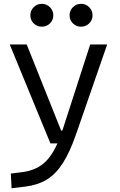

<svg xmlns="http://www.w3.org/2000/svg" viewBox="-20 -750 626 1004"><path d="M40.5 234.4 36.6 157.7 101.6 149.4Q163.1 140.6 205.3 106.7Q247.6 72.8 280.3 0H243.7L30.8 -517.6H119.6L299.8 -66.9H306.2Q306.6 -68.4 307.1 -70.3L451.7 -517.6H540.5L377 -45.9Q344.7 46.9 308.1 103.8Q271.5 160.6 224.4 189.2Q177.2 217.8 113.3 225.6ZM198.7 -610.4Q173.8 -610.4 156.2 -627.7Q138.7 -645 138.7 -669.9Q138.7 -694.8 156.2 -712.4Q173.8 -730 198.7 -730Q223.6 -730 241.2 -712.4Q258.8 -694.8 258.8 -669.9Q258.8 -645 241.2 -627.7Q223.6 -610.4 198.7 -610.4ZM403.8 -610.4Q378.9 -610.4 361.3 -627.7Q343.8 -645 343.8 -669.9Q343.8 -694.8 361.3 -712.4Q378.9 -730 403.8 -730Q428.7 -730 446.3 -712.4Q463.9 -694.8 463.9 -669.9Q463.9 -645 446.3 -627.7Q428.7 -610.4 403.8 -610.4Z"/></svg>

Font: Cascadia Mono SemiLight
Style: Regular
Weight: 350
Monospace: yes
Designer: Aaron Bell
Foundry: Saja Typeworks
Version: Version 2404.023; ttfautohint (v1.8.4)